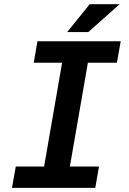

<svg xmlns="http://www.w3.org/2000/svg" viewBox="-20 -911 627 931"><path d="M161.6 -710.9 143.6 -606.9H281.2L193.8 -103.5H56.6L38.1 0H441.9L460 -103.5H318.8L406.2 -606.9H546.9L565.4 -710.9ZM415 -890.6 305.7 -755.4H408.2L560.1 -890.6Z"/></svg>

Font: Roboto Mono SemiBold
Style: Italic
Weight: 600
Italic angle: -10°
Monospace: yes
Designer: Google
Version: Version 3.000